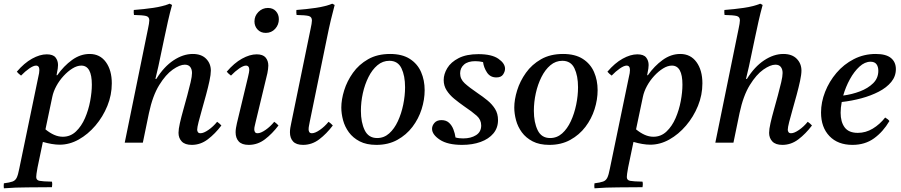

<svg xmlns="http://www.w3.org/2000/svg" viewBox="-78 -772 4877 1039"><path d="M154 -4 125 135Q121 157 119.5 168.5Q118 180 118 186Q118 203 135.5 206.5Q153 210 203 211Q205 219 204.5 227.5Q204 236 203 241Q135 242 71 242Q7 242 -57 247Q-58 242 -58 234Q-58 226 -57 220Q-26 216 -10.5 210.5Q5 205 12.5 189.5Q20 174 26 142L127 -345Q132 -365 133.5 -376Q135 -387 135 -393Q135 -417 117 -417Q103 -417 80.5 -401.5Q58 -386 36 -363Q29 -368 23.5 -373Q18 -378 13 -384Q53 -431 95.5 -454.5Q138 -478 175 -478Q209 -478 222.5 -461Q236 -444 236 -420Q236 -412 234.5 -401Q233 -390 228 -365H232Q267 -415 312 -447.5Q357 -480 407 -480Q463 -480 495 -436Q527 -392 527 -321Q527 -258 503 -199Q479 -140 438.5 -92.5Q398 -45 348 -17Q298 11 245 11Q225 11 201.5 7Q178 3 154 -4ZM205 -248 168 -72Q191 -53 214.5 -42.5Q238 -32 262 -32Q303 -32 333 -60.5Q363 -89 382 -133Q401 -177 410 -225.5Q419 -274 419 -314Q419 -417 362 -417Q339 -417 314 -401.5Q289 -386 266 -361Q243 -336 227 -306.5Q211 -277 205 -248Q205 -248 205 -248Z M728 -160 695 0H597L723 -617Q726 -631 728 -643Q730 -655 730 -662Q730 -681 712.5 -685.5Q695 -690 647 -691Q646 -698 645.5 -704.5Q645 -711 646 -718Q700 -722 751.5 -729.5Q803 -737 840 -752L853 -745Q841 -702 831 -657.5Q821 -613 811 -565L779 -413L763 -345H768Q809 -411 861 -445.5Q913 -480 965 -480Q1012 -480 1037.5 -454Q1063 -428 1063 -390Q1063 -369 1055.5 -334Q1048 -299 1037 -258.5Q1026 -218 1015 -179.5Q1004 -141 996.5 -111.5Q989 -82 989 -70Q989 -63 993 -57Q997 -51 1007 -51Q1024 -51 1050 -69Q1076 -87 1097 -113Q1110 -104 1120 -93Q1086 -48 1046.5 -18Q1007 12 960 12Q923 12 905.5 -6.5Q888 -25 888 -53Q888 -73 895.5 -106Q903 -139 914 -178Q925 -217 935.5 -256Q946 -295 953.5 -327Q961 -359 961 -377Q961 -397 951.5 -409.5Q942 -422 922 -422Q895 -422 857 -395.5Q819 -369 783.5 -311.5Q748 -254 728 -160Z M1406 -113Q1419 -104 1429 -93Q1395 -48 1355.5 -18Q1316 12 1268 12Q1231 12 1214 -6.5Q1197 -25 1197 -56Q1197 -67 1199 -79.5Q1201 -92 1204 -105L1264 -355Q1271 -384 1271 -393Q1271 -417 1253 -417Q1239 -417 1216.5 -401.5Q1194 -386 1172 -363Q1165 -368 1159.5 -373Q1154 -378 1149 -384Q1189 -431 1231.5 -454.5Q1274 -478 1311 -478Q1345 -478 1359.5 -460.5Q1374 -443 1374 -417Q1374 -408 1372.5 -397.5Q1371 -387 1369 -376L1305 -110Q1304 -103 1301 -92.5Q1298 -82 1298 -72Q1298 -63 1302 -57Q1306 -51 1316 -51Q1333 -51 1359 -69Q1385 -87 1406 -113ZM1360 -594Q1333 -594 1316 -612Q1299 -630 1299 -656Q1299 -686 1320.5 -707.5Q1342 -729 1372 -729Q1399 -729 1415 -711.5Q1431 -694 1431 -668Q1431 -638 1411 -616Q1391 -594 1360 -594Z M1700 -113Q1713 -104 1723 -93Q1689 -48 1649.5 -18Q1610 12 1562 12Q1525 12 1508 -6.5Q1491 -25 1491 -56Q1491 -67 1493 -80Q1495 -93 1498 -106L1603 -617Q1606 -631 1608 -642.5Q1610 -654 1610 -661Q1610 -681 1592.5 -685.5Q1575 -690 1527 -691Q1526 -698 1525.5 -704.5Q1525 -711 1526 -718Q1580 -722 1631.5 -729.5Q1683 -737 1720 -752L1733 -745Q1723 -708 1712.5 -664Q1702 -620 1691 -565L1598 -112Q1597 -105 1594.5 -93.5Q1592 -82 1592 -72Q1592 -63 1596 -57Q1600 -51 1610 -51Q1627 -51 1653 -69Q1679 -87 1700 -113Z M2220 -284Q2220 -233 2203.5 -181Q2187 -129 2154 -85.5Q2121 -42 2072 -15Q2023 12 1959 12Q1905 12 1868.5 -7Q1832 -26 1810 -56Q1788 -86 1778.5 -121.5Q1769 -157 1769 -190Q1769 -233 1784.5 -283Q1800 -333 1832 -378Q1864 -423 1914 -451.5Q1964 -480 2033 -480Q2098 -480 2139.5 -453.5Q2181 -427 2200.5 -382.5Q2220 -338 2220 -284ZM2114 -300Q2114 -362 2094.5 -402.5Q2075 -443 2029 -443Q1993 -443 1964.5 -419Q1936 -395 1916 -355Q1896 -315 1885.5 -267.5Q1875 -220 1875 -172Q1875 -110 1895.5 -67.5Q1916 -25 1963 -25Q2000 -25 2028 -50Q2056 -75 2075 -116Q2094 -157 2104 -205.5Q2114 -254 2114 -300Z M2423 12Q2344 12 2302 -16Q2260 -44 2260 -75Q2260 -92 2273 -107Q2286 -122 2311 -122Q2336 -122 2351.5 -108Q2367 -94 2375.5 -72Q2384 -50 2387 -28Q2398 -25 2408.5 -24Q2419 -23 2429 -23Q2470 -23 2498 -40.5Q2526 -58 2526 -93Q2526 -124 2502 -145.5Q2478 -167 2432 -198Q2405 -217 2380 -237.5Q2355 -258 2339 -283Q2323 -308 2323 -339Q2323 -371 2342.5 -403.5Q2362 -436 2404 -457.5Q2446 -479 2511 -479Q2583 -479 2619 -454Q2655 -429 2655 -400Q2655 -385 2644.5 -369Q2634 -353 2608 -353Q2575 -353 2557.5 -379.5Q2540 -406 2536 -436Q2515 -441 2494 -441Q2454 -441 2433 -422.5Q2412 -404 2412 -375Q2412 -344 2436.5 -321.5Q2461 -299 2508 -267Q2535 -249 2560 -228.5Q2585 -208 2601 -182.5Q2617 -157 2617 -122Q2617 -80 2592 -50Q2567 -20 2523 -4Q2479 12 2423 12Z M3156 -284Q3156 -233 3139.5 -181Q3123 -129 3090 -85.5Q3057 -42 3008 -15Q2959 12 2895 12Q2841 12 2804.5 -7Q2768 -26 2746 -56Q2724 -86 2714.5 -121.5Q2705 -157 2705 -190Q2705 -233 2720.5 -283Q2736 -333 2768 -378Q2800 -423 2850 -451.5Q2900 -480 2969 -480Q3034 -480 3075.5 -453.5Q3117 -427 3136.5 -382.5Q3156 -338 3156 -284ZM3050 -300Q3050 -362 3030.5 -402.5Q3011 -443 2965 -443Q2929 -443 2900.5 -419Q2872 -395 2852 -355Q2832 -315 2821.5 -267.5Q2811 -220 2811 -172Q2811 -110 2831.5 -67.5Q2852 -25 2899 -25Q2936 -25 2964 -50Q2992 -75 3011 -116Q3030 -157 3040 -205.5Q3050 -254 3050 -300Z M3350 -4 3321 135Q3317 157 3315.5 168.5Q3314 180 3314 186Q3314 203 3331.5 206.5Q3349 210 3399 211Q3401 219 3400.5 227.5Q3400 236 3399 241Q3331 242 3267 242Q3203 242 3139 247Q3138 242 3138 234Q3138 226 3139 220Q3170 216 3185.5 210.5Q3201 205 3208.5 189.5Q3216 174 3222 142L3323 -345Q3328 -365 3329.5 -376Q3331 -387 3331 -393Q3331 -417 3313 -417Q3299 -417 3276.5 -401.5Q3254 -386 3232 -363Q3225 -368 3219.5 -373Q3214 -378 3209 -384Q3249 -431 3291.5 -454.5Q3334 -478 3371 -478Q3405 -478 3418.5 -461Q3432 -444 3432 -420Q3432 -412 3430.5 -401Q3429 -390 3424 -365H3428Q3463 -415 3508 -447.5Q3553 -480 3603 -480Q3659 -480 3691 -436Q3723 -392 3723 -321Q3723 -258 3699 -199Q3675 -140 3634.5 -92.5Q3594 -45 3544 -17Q3494 11 3441 11Q3421 11 3397.5 7Q3374 3 3350 -4ZM3401 -248 3364 -72Q3387 -53 3410.5 -42.5Q3434 -32 3458 -32Q3499 -32 3529 -60.5Q3559 -89 3578 -133Q3597 -177 3606 -225.5Q3615 -274 3615 -314Q3615 -417 3558 -417Q3535 -417 3510 -401.5Q3485 -386 3462 -361Q3439 -336 3423 -306.5Q3407 -277 3401 -248Q3401 -248 3401 -248Z M3924 -160 3891 0H3793L3919 -617Q3922 -631 3924 -643Q3926 -655 3926 -662Q3926 -681 3908.5 -685.5Q3891 -690 3843 -691Q3842 -698 3841.5 -704.5Q3841 -711 3842 -718Q3896 -722 3947.5 -729.5Q3999 -737 4036 -752L4049 -745Q4037 -702 4027 -657.5Q4017 -613 4007 -565L3975 -413L3959 -345H3964Q4005 -411 4057 -445.5Q4109 -480 4161 -480Q4208 -480 4233.5 -454Q4259 -428 4259 -390Q4259 -369 4251.5 -334Q4244 -299 4233 -258.5Q4222 -218 4211 -179.5Q4200 -141 4192.5 -111.5Q4185 -82 4185 -70Q4185 -63 4189 -57Q4193 -51 4203 -51Q4220 -51 4246 -69Q4272 -87 4293 -113Q4306 -104 4316 -93Q4282 -48 4242.5 -18Q4203 12 4156 12Q4119 12 4101.5 -6.5Q4084 -25 4084 -53Q4084 -73 4091.5 -106Q4099 -139 4110 -178Q4121 -217 4131.5 -256Q4142 -295 4149.5 -327Q4157 -359 4157 -377Q4157 -397 4147.5 -409.5Q4138 -422 4118 -422Q4091 -422 4053 -395.5Q4015 -369 3979.5 -311.5Q3944 -254 3924 -160Z M4770 -398Q4770 -359 4745 -328.5Q4720 -298 4677.5 -276Q4635 -254 4583 -240Q4531 -226 4477 -220Q4471 -189 4471 -162Q4471 -112 4493 -82.5Q4515 -53 4564 -53Q4607 -53 4645 -76Q4683 -99 4712 -136Q4728 -127 4735 -117Q4701 -59 4652 -23.5Q4603 12 4535 12Q4456 12 4410.5 -35.5Q4365 -83 4365 -163Q4365 -219 4387 -275Q4409 -331 4448.5 -377.5Q4488 -424 4542.5 -452Q4597 -480 4661 -480Q4717 -480 4743.5 -458Q4770 -436 4770 -398ZM4485 -255Q4532 -261 4575.5 -277.5Q4619 -294 4647 -321.5Q4675 -349 4675 -389Q4675 -411 4665 -424.5Q4655 -438 4633 -438Q4602 -438 4573 -411.5Q4544 -385 4521 -343Q4498 -301 4485 -255Z"/></svg>

Font: Tiro Devanagari Hindi
Style: Italic
Weight: 400
Italic angle: -11°
Designer: Devanagari: John Hudson & Fiona Ross, assisted by Paul Hanslow. Latin: John Hudson with Paul Hanslow, assisted by Kaja S
Foundry: Tiro Typeworks Ltd.
Version: Version 1.52